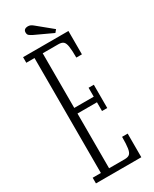

<svg xmlns="http://www.w3.org/2000/svg" viewBox="-210 -870 740 922"><g transform="rotate(-30 160.0 -408.5)"><path d="M29 0V-31.5H74.5V-669H29V-700H280.5V-570.5H249.5Q249.5 -611 246.2 -632.2Q243 -653.5 234.2 -661.2Q225.5 -669 206.5 -669H120V-366H228V-415.5H257V-286.5H228V-335H120V-31.5H206.5Q225.5 -31.5 234.2 -39.5Q243 -47.5 246.2 -69Q249.5 -90.5 249.5 -131H280.5V0ZM221.5 -723 123.5 -768.5Q111.5 -774.5 105 -779.8Q98.5 -785 98.5 -796.5Q98.5 -807 105.2 -812Q112 -817 122 -817Q131 -817 137.8 -813.8Q144.5 -810.5 151 -805L233.5 -737.5Z"/></g></svg>

Font: Imbue Thin 10pt ExtraLight
Style: Regular
Weight: 250
Version: Version 1.102